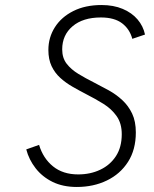

<svg xmlns="http://www.w3.org/2000/svg" viewBox="-20 -732 611 764"><path d="M285.5 12Q230.5 12 189.2 -8.2Q148 -28.5 121.5 -62.8Q95 -97 84.5 -137.5L135.5 -155.5Q151.5 -102 191 -70Q230.5 -38 291 -38Q340 -38 379.2 -56.8Q418.5 -75.5 441.5 -111Q464.5 -146.5 464.5 -198Q464.5 -241 444.2 -269.8Q424 -298.5 391.5 -318.8Q359 -339 323.5 -357Q295.5 -371.5 268.5 -387Q241.5 -402.5 219.8 -422.2Q198 -442 185.2 -469Q172.5 -496 172.5 -533Q172.5 -583 198.5 -623.8Q224.5 -664.5 272 -688.2Q319.5 -712 384 -712Q432 -712 468.5 -696.5Q505 -681 527.5 -654.5Q550 -628 557 -594.5L506.5 -577.5Q496 -616.5 465.5 -639.5Q435 -662.5 381.5 -662.5Q310 -662.5 268.8 -627.5Q227.5 -592.5 227.5 -535.5Q227.5 -501.5 245.2 -478.5Q263 -455.5 291.8 -438Q320.5 -420.5 353.5 -404Q383 -389 412.8 -372.5Q442.5 -356 466.8 -333.5Q491 -311 505.8 -280Q520.5 -249 520.5 -205Q520.5 -136.5 489.5 -88Q458.5 -39.5 405.2 -13.8Q352 12 285.5 12Z"/></svg>

Font: Overpass ExtraLight
Style: Italic
Weight: 250
Italic angle: -10°
Designer: Delve Withrington, Dave Bailey, Thomas Jockin
Foundry: Delve Fonts LLC
Version: Version 4.000